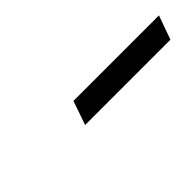

<svg xmlns="http://www.w3.org/2000/svg" viewBox="10 -762 352 352"><g transform="rotate(-45 186.0 -586.0)"><path d="M134.3 -562.5 150.4 -608.9H372.1L355.5 -562.5Z"/></g></svg>

Font: Elstob 10pt SemiBold
Style: Italic
Weight: 600
Italic angle: -20°
Designer: Peter S. Baker
Version: Version 1.015